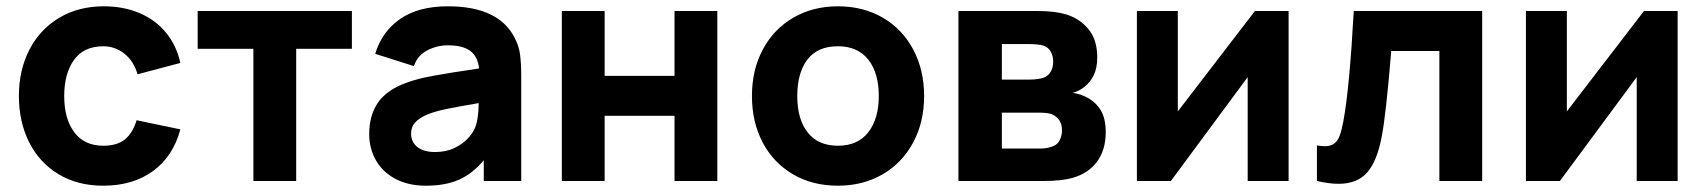

<svg xmlns="http://www.w3.org/2000/svg" viewBox="-20 -575 5420 610"><path d="M40 -270Q40 -352 73.2 -416.8Q106.5 -481.5 167.8 -518.2Q229 -555 310 -555Q373 -555 423.8 -533.2Q474.5 -511.5 507.8 -470.8Q541 -430 553 -375L417 -339Q405 -380.5 375.5 -404.2Q346 -428 308 -428Q246 -428 215 -384.5Q184 -341 184 -270Q184 -197.5 216 -154.8Q248 -112 308 -112Q352 -112 376.8 -132Q401.5 -152 414 -193L553 -164Q530 -78 466 -31.5Q402 15 308 15Q226 15 165.2 -22Q104.5 -59 72.2 -123.8Q40 -188.5 40 -270Z M921 0H785V-420H608V-540H1098V-420H921Z M1636 -330V0H1517V-66Q1481 -23 1438 -4Q1395 15 1333 15Q1277 15 1236.2 -6.8Q1195.5 -28.5 1174.2 -66Q1153 -103.5 1153 -149Q1153 -208 1180.5 -248.5Q1208 -289 1271 -312Q1306 -325 1356.5 -334.2Q1407 -343.5 1502 -357.5Q1498 -395.5 1474.2 -413.2Q1450.5 -431 1403 -431Q1368.5 -431 1337.5 -415Q1306.5 -399 1295 -365L1172 -404Q1193 -474 1251 -514.5Q1309 -555 1403 -555Q1562.5 -555 1614 -457Q1628.5 -430 1632.2 -402.2Q1636 -374.5 1636 -330ZM1501 -247.5Q1430.5 -235.5 1397.5 -228.5Q1364.5 -221.5 1342 -213Q1312.5 -201 1299.2 -186.2Q1286 -171.5 1286 -151Q1286 -123.5 1306.2 -107.8Q1326.5 -92 1362 -92Q1396.5 -92 1422.5 -104.2Q1448.5 -116.5 1464.2 -133Q1480 -149.5 1487 -164Q1500 -190.5 1501 -247.5Z M1901 0H1765V-540H1901V-334H2123V-540H2259V0H2123V-207H1901Z M2369 -270Q2369 -353.5 2403.8 -418.2Q2438.5 -483 2500.8 -519Q2563 -555 2642 -555Q2722.5 -555 2784.8 -518.8Q2847 -482.5 2881.5 -417.5Q2916 -352.5 2916 -270Q2916 -187 2881.2 -122.2Q2846.5 -57.5 2784.2 -21.2Q2722 15 2642 15Q2561.5 15 2499.5 -21.2Q2437.5 -57.5 2403.2 -122.2Q2369 -187 2369 -270ZM2772 -270Q2772 -343.5 2738.5 -385.8Q2705 -428 2642 -428Q2577.5 -428 2545.2 -385.8Q2513 -343.5 2513 -270Q2513 -196 2546.2 -154Q2579.5 -112 2642 -112Q2705.5 -112 2738.8 -155Q2772 -198 2772 -270Z M3025 0V-540H3278Q3331.5 -540 3368 -529Q3410 -516 3438 -482.5Q3466 -449 3466 -393Q3466 -359 3455 -336.2Q3444 -313.5 3424 -298Q3406 -284.5 3388 -280Q3409 -277 3426 -269Q3456.5 -255.5 3474.8 -228.5Q3493 -201.5 3493 -155Q3493 -100 3466.2 -62.5Q3439.5 -25 3388 -10Q3353.5 0 3295 0ZM3246 -322Q3282.5 -322 3300 -330Q3312.5 -336 3319.2 -349Q3326 -362 3326 -379Q3326 -397.5 3318.2 -411.2Q3310.5 -425 3295 -430Q3280 -435 3246 -435H3163V-322ZM3285 -103Q3308 -103 3327 -111Q3340.5 -116.5 3347.2 -130.5Q3354 -144.5 3354 -161Q3354 -180.5 3345.5 -192.8Q3337 -205 3324 -211Q3311 -217 3285 -217H3163V-103Z M3967 -540H4074V0H3944V-330L3700 0H3592V-540H3722V-221Z M4164 -113Q4180 -110.5 4189 -110.5Q4207.5 -110.5 4218.8 -118.8Q4230 -127 4236.2 -143.8Q4242.5 -160.5 4248 -190Q4267.5 -294.5 4281 -540H4689V0H4553V-413H4400L4399 -400.5Q4383 -208 4370 -142Q4355.5 -63.5 4323.8 -27.2Q4292 9 4232.5 9Q4203 9 4164 0Z M5203 -540H5310V0H5180V-330L4936 0H4828V-540H4958V-221Z"/></svg>

Font: Hauora ExtraBold
Style: Regular
Weight: 800
Designer: Wayne Shih
Foundry: WCYS
Version: Version 1.001